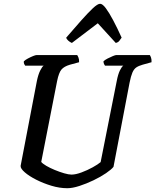

<svg xmlns="http://www.w3.org/2000/svg" viewBox="-20 -995 821 1015"><path d="M336 0Q295 0 252 -13Q209 -26 171.5 -45Q134 -64 111 -84Q88 -104 89 -118L175 -567Q182 -601 192.5 -622Q203 -643 211 -648H113Q111 -651 108 -656.5Q105 -662 106 -671Q113 -678 127 -685.5Q141 -693 154.5 -698.5Q168 -704 174 -704H388Q391 -700 395 -690Q399 -680 398 -666L350 -653Q319 -644 305 -627.5Q291 -611 282 -567L198 -139Q205 -130 224.5 -118.5Q244 -107 269.5 -96.5Q295 -86 319 -79Q343 -72 358 -72Q380 -72 411 -83.5Q442 -95 470 -110.5Q498 -126 512 -138L597 -566Q604 -603 614 -623Q624 -643 632 -648H535Q533 -650 530 -656.5Q527 -663 527 -671Q534 -678 548.5 -685.5Q563 -693 576.5 -698.5Q590 -704 595 -704H772Q775 -700 778.5 -690Q782 -680 781 -666L734 -653Q713 -647 700.5 -638.5Q688 -630 680 -611.5Q672 -593 665 -558L580 -113Q569 -99 540.5 -79.5Q512 -60 474.5 -42Q437 -24 400 -12Q363 0 336 0ZM360 -768Q350 -772 341 -780Q332 -788 330 -796Q373 -846 409 -886.5Q445 -927 470.5 -951Q496 -975 509 -975Q522 -975 539.5 -951.5Q557 -928 578.5 -887.5Q600 -847 623 -796Q617 -788 611 -779.5Q605 -771 592 -768L497 -872Z"/></svg>

Font: Texturina SemiBold
Style: Italic
Weight: 600
Italic angle: -11°
Designer: Guillermo Torres Carreño
Foundry: Omnibus-Type
Version: Version 1.002; ttfautohint (v1.8.3)